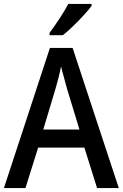

<svg xmlns="http://www.w3.org/2000/svg" viewBox="-20 -1012 627 981"><path d="M476 -51 411 -258H175L110 -51H0L235 -767H351L587 -51ZM322 -560Q317 -581 307 -615.5Q297 -650 292 -673Q287 -646 278.5 -613Q270 -580 264 -560L201 -350H386ZM448 -982Q434 -963 408 -934.5Q382 -906 353 -878Q324 -850 301 -832H233V-844Q257 -876 284 -917Q311 -958 329 -992H448Z"/></svg>

Font: Noto Sans Tamil UI SemiCondensed Medium
Style: Regular
Weight: 500
Width: 4
Designer: Jelle Bosma - Monotype Design Team
Foundry: Monotype Imaging Inc.
Version: Version 2.004; ttfautohint (v1.8.4.7-5d5b)